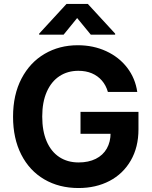

<svg xmlns="http://www.w3.org/2000/svg" viewBox="-20 -947 773 977"><path d="M378.6 -586.7Q324 -586.7 282.6 -559.5Q241.2 -532.3 218 -479.9Q194.9 -427.5 194.9 -354.1Q194.9 -280.1 217.5 -227.7Q240.1 -175.3 281.8 -147.8Q323.6 -120.4 380 -120.4Q430.6 -120.4 467.4 -138.8Q504.2 -157.2 523.5 -191.2Q542.8 -225.3 542.8 -270.6L573 -266.3H389.7V-377.7H684.6V-288.8Q684.6 -197.9 645.5 -130.3Q606.5 -62.6 537.5 -26.4Q468.4 9.8 379.5 9.8Q280.8 9.8 205.3 -34.4Q129.9 -78.5 88.1 -160.6Q46.4 -242.6 46.4 -353Q46.4 -465 89.5 -547.3Q132.6 -629.6 207.4 -673.2Q282.1 -716.8 375.8 -716.8Q455 -716.8 520.4 -686.6Q585.8 -656.4 627.2 -602.5Q668.5 -548.6 678.5 -479.1H529Q519.4 -512.9 498.5 -537Q477.6 -561 447.5 -573.9Q417.3 -586.7 378.6 -586.7ZM372.6 -855.2 303.6 -770.5H179.3V-775.8L318.5 -927.1H426.8L566 -775.8V-770.5H442.1Z"/></svg>

Font: WEMIX Pretendard Variable
Style: Regular
Weight: 400
Designer: Base glyphs from Inter by Rasmus Andersson; Hangeul glyphs from Noto Sans CJK(Source Han Sans) by Jang Soo-young and Kan
Foundry: Kil Hyung-jin
Version: Version 1.000;Glyphs 3.2 (3208)